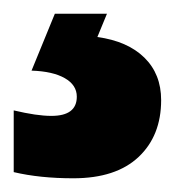

<svg xmlns="http://www.w3.org/2000/svg" viewBox="-56 -86 255 280"><path d="M179 60Q179 112 146 143Q113 174 51 174Q2 174 -36 165V75Q-19 79 -5.5 81Q8 83 19 83Q56 83 56 55Q56 38 38.5 28Q21 18 -10 17L24 -66H100L86 -32Q130 -26 154.5 -2Q179 22 179 60Z"/></svg>

Font: Noto Sans Malayalam UI ExtraCondensed Black
Style: Regular
Weight: 900
Width: 2
Designer: Jelle Bosma - Monotype Design Team
Foundry: Monotype Imaging Inc.
Version: Version 2.104; ttfautohint (v1.8.4.7-5d5b)